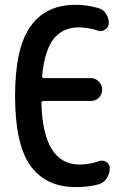

<svg xmlns="http://www.w3.org/2000/svg" viewBox="-20 -760 540 790"><path d="M292 9.8Q168 9.8 105 -78.6Q42 -167 42 -365.2Q42 -561.5 105 -650.9Q168 -740.2 290 -740.2Q336.9 -740.2 381.8 -727.5Q403.3 -722.7 415.5 -704.6Q427.7 -686.5 427.7 -665Q427.7 -649.4 414.1 -639.2Q400.4 -628.9 383.8 -633.8Q344.7 -646.5 304.7 -647.5Q238.3 -647.5 200.7 -600.1Q163.1 -552.7 153.3 -446.3Q153.3 -438.5 161.1 -438.5H353.5Q372.1 -438.5 386.2 -424.8Q400.4 -411.1 400.4 -390.6Q400.4 -372.1 387.2 -358.4Q374 -344.7 353.5 -344.7H159.2Q150.4 -344.7 150.4 -335.9Q157.2 -83 307.6 -83Q348.6 -83 386.7 -96.7Q403.3 -102.5 417.5 -93.8Q431.6 -85 431.6 -68.4Q431.6 -44.9 418.9 -25.9Q406.2 -6.8 383.8 -1Q342.8 9.8 292 9.8Z"/></svg>

Font: Rounded Mgen+ 2m medium
Style: Regular
Weight: 500
Designer: [Source Han Sans]
Ryoko NISHIZUKA  (kana & ideographs); Paul D. Hunt (Latin, Greek & Cyrillic); Wenlong ZHANG  (bopomofo
Version: Version 1.059.20150602